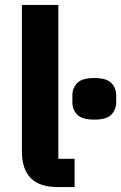

<svg xmlns="http://www.w3.org/2000/svg" viewBox="-20 -760 492 780"><path d="M216 0Q140 0 104.5 -37Q69 -74 69 -144V-740H217V-115H283V0ZM363 -274Q313 -274 293.5 -294.5Q274 -315 274 -344V-373Q274 -402 293.5 -422.5Q313 -443 363 -443Q413 -443 432.5 -422.5Q452 -402 452 -373V-344Q452 -315 432.5 -294.5Q413 -274 363 -274Z"/></svg>

Font: IBM Plex Thai
Style: Bold
Weight: 700
Designer: Mike Abbink, Paul van der Laan, Pieter van Rosmalen, Ben Mitchell, Mark Frömberg
Foundry: Bold Monday
Version: Version 1.0